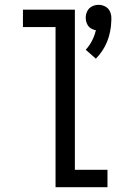

<svg xmlns="http://www.w3.org/2000/svg" viewBox="-20 -775 540 795"><path d="M210 0V-663H75V-735H290V-72H425V0ZM377 -532 335 -569Q366 -603 377 -650Q369 -651 361 -655Q348 -661 341.5 -674Q335 -687 335 -701.5Q335 -716 341.5 -729Q348 -742 361 -748.5Q374 -755 388 -755Q402 -755 415 -748.5Q428 -742 434.5 -729Q441 -716 441 -702Q441 -696 441 -690Q438 -594 377 -532Z"/></svg>

Font: Iosevka SS01
Style: Regular
Weight: 400
Monospace: yes
Designer: Belleve Invis
Foundry: Belleve Invis
Version: 2.3.3; ttfautohint (v1.8.3)